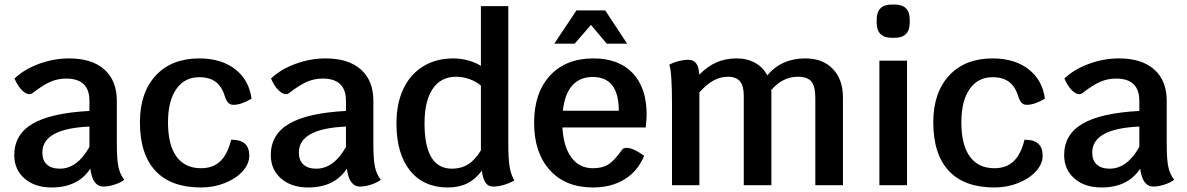

<svg xmlns="http://www.w3.org/2000/svg" viewBox="-20 -818 5242 848"><path d="M529 -24Q512 -11 485.5 -2.5Q459 6 437 6Q389 6 379 -73Q324 10 208 10Q134 10 88.5 -29.5Q43 -69 43 -133Q43 -224 124 -271.5Q205 -319 375 -328V-373Q375 -471 272 -471Q235 -471 202 -456.5Q169 -442 124 -407Q117 -402 110 -402Q94 -402 76 -420.5Q58 -439 44 -471Q85 -511 151 -535.5Q217 -560 285 -560Q386 -560 441 -511Q496 -462 496 -373V-184Q496 -114 503 -81Q510 -48 529 -24ZM375 -169V-259Q167 -250 167 -144Q167 -110 187 -91.5Q207 -73 244 -73Q321 -73 375 -169Z M598 -278Q598 -409 668 -484.5Q738 -560 860 -560Q957 -560 1018.5 -512.5Q1080 -465 1091 -382Q1045 -355 1011 -355Q997 -355 988.5 -363.5Q980 -372 973 -393Q960 -436 932.5 -456.5Q905 -477 860 -477Q795 -477 758.5 -424.5Q722 -372 722 -278Q722 -178 759.5 -126.5Q797 -75 868 -75Q920 -75 952.5 -105.5Q985 -136 1001 -201Q1042 -201 1061.5 -183.5Q1081 -166 1081 -131Q1081 -94 1051.5 -61.5Q1022 -29 973 -9.5Q924 10 868 10Q735 10 666.5 -63.5Q598 -137 598 -278Z M1662 -24Q1645 -11 1618.5 -2.5Q1592 6 1570 6Q1522 6 1512 -73Q1457 10 1341 10Q1267 10 1221.5 -29.5Q1176 -69 1176 -133Q1176 -224 1257 -271.5Q1338 -319 1508 -328V-373Q1508 -471 1405 -471Q1368 -471 1335 -456.5Q1302 -442 1257 -407Q1250 -402 1243 -402Q1227 -402 1209 -420.5Q1191 -439 1177 -471Q1218 -511 1284 -535.5Q1350 -560 1418 -560Q1519 -560 1574 -511Q1629 -462 1629 -373V-184Q1629 -114 1636 -81Q1643 -48 1662 -24ZM1508 -169V-259Q1300 -250 1300 -144Q1300 -110 1320 -91.5Q1340 -73 1377 -73Q1454 -73 1508 -169Z M2252 -21Q2203 6 2157 6Q2137 6 2125 -10.5Q2113 -27 2108 -64Q2080 -26 2043.5 -8Q2007 10 1958 10Q1851 10 1791 -64.5Q1731 -139 1731 -273Q1731 -361 1761.5 -425.5Q1792 -490 1849 -525Q1906 -560 1983 -560Q2015 -560 2048 -551Q2081 -542 2104 -527V-791H2225V-181Q2225 -116 2231 -80.5Q2237 -45 2252 -21ZM2104 -154V-440Q2085 -457 2055 -468Q2025 -479 1994 -479Q1927 -479 1891 -425.5Q1855 -372 1855 -273Q1855 -73 1976 -73Q2017 -73 2048 -92.5Q2079 -112 2104 -154Z M2832 -255H2464Q2469 -169 2504 -122Q2539 -75 2599 -75Q2640 -75 2666.5 -91.5Q2693 -108 2727 -156Q2733 -165 2748 -165Q2776 -165 2825 -130Q2797 -62 2738.5 -26Q2680 10 2599 10Q2478 10 2408.5 -66.5Q2339 -143 2339 -276Q2339 -408 2409 -484Q2479 -560 2601 -560Q2713 -560 2774.5 -495Q2836 -430 2836 -312Q2836 -295 2832 -255ZM2713 -329Q2713 -478 2598 -478Q2541 -478 2507.5 -440.5Q2474 -403 2466 -329ZM2526 -772H2653L2750 -625H2660L2590 -708L2518 -625H2428Z M3703 -388V0H3581V-385Q3581 -437 3563.5 -458Q3546 -479 3503 -479Q3437 -479 3386 -420Q3387 -415 3387 -404V0H3265V-395Q3265 -439 3248 -459Q3231 -479 3195 -479Q3162 -479 3131.5 -462.5Q3101 -446 3069 -410V0H2948V-356Q2948 -501 2936 -532Q2953 -542 2977 -548Q3001 -554 3020 -554Q3043 -554 3055 -538Q3067 -522 3068 -488Q3106 -526 3145.5 -543Q3185 -560 3233 -560Q3280 -560 3315 -540.5Q3350 -521 3369 -485Q3431 -560 3537 -560Q3614 -560 3658.5 -513.5Q3703 -467 3703 -388Z M3864 -550H3986V0H3864ZM3852 -718V-731Q3852 -798 3919 -798H3931Q3998 -798 3998 -731V-718Q3998 -651 3931 -651H3919Q3852 -651 3852 -718Z M4102 -278Q4102 -409 4172 -484.5Q4242 -560 4364 -560Q4461 -560 4522.5 -512.5Q4584 -465 4595 -382Q4549 -355 4515 -355Q4501 -355 4492.5 -363.5Q4484 -372 4477 -393Q4464 -436 4436.5 -456.5Q4409 -477 4364 -477Q4299 -477 4262.5 -424.5Q4226 -372 4226 -278Q4226 -178 4263.5 -126.5Q4301 -75 4372 -75Q4424 -75 4456.5 -105.5Q4489 -136 4505 -201Q4546 -201 4565.5 -183.5Q4585 -166 4585 -131Q4585 -94 4555.5 -61.5Q4526 -29 4477 -9.5Q4428 10 4372 10Q4239 10 4170.5 -63.5Q4102 -137 4102 -278Z M5166 -24Q5149 -11 5122.5 -2.5Q5096 6 5074 6Q5026 6 5016 -73Q4961 10 4845 10Q4771 10 4725.5 -29.5Q4680 -69 4680 -133Q4680 -224 4761 -271.5Q4842 -319 5012 -328V-373Q5012 -471 4909 -471Q4872 -471 4839 -456.5Q4806 -442 4761 -407Q4754 -402 4747 -402Q4731 -402 4713 -420.5Q4695 -439 4681 -471Q4722 -511 4788 -535.5Q4854 -560 4922 -560Q5023 -560 5078 -511Q5133 -462 5133 -373V-184Q5133 -114 5140 -81Q5147 -48 5166 -24ZM5012 -169V-259Q4804 -250 4804 -144Q4804 -110 4824 -91.5Q4844 -73 4881 -73Q4958 -73 5012 -169Z"/></svg>

Font: Krub SemiBold
Style: Regular
Weight: 600
Version: Version 1.000; ttfautohint (v1.6)